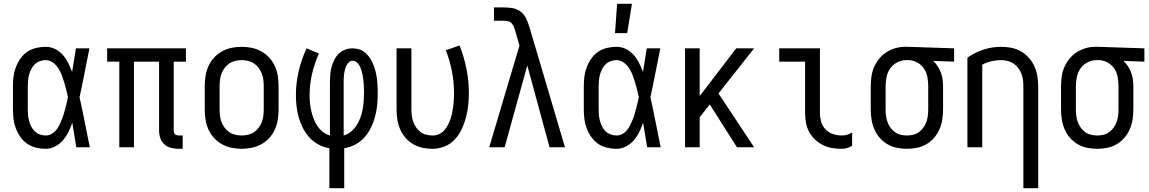

<svg xmlns="http://www.w3.org/2000/svg" viewBox="-20 -774 6040 1009"><path d="M220 8Q195 8 169.5 2Q144 -4 123 -18.5Q102 -33 87 -54.5Q72 -76 63 -100Q54 -124 51 -149Q48 -174 48 -200V-320Q48 -346 51 -371Q54 -396 63 -420Q72 -444 87 -465.5Q102 -487 123 -501.5Q144 -516 169.5 -522Q195 -528 220 -528Q246 -528 269.5 -516.5Q293 -505 310 -485.5Q327 -466 338.5 -443Q350 -420 359 -396Q364 -427 369 -458Q374 -489 379 -520H450Q437 -456 424.5 -391.5Q412 -327 398 -263Q413 -198 425.5 -132Q438 -66 452 0H381Q376 -32 370.5 -64Q365 -96 360 -128V-129Q351 -104 339.5 -80.5Q328 -57 311 -37Q294 -17 270 -4.5Q246 8 220 8ZM220 -62Q236 -62 250 -69.5Q264 -77 274 -89Q284 -101 291 -115Q298 -129 304 -143.5Q310 -158 314.5 -173Q319 -188 323 -203Q327 -218 330.5 -233Q334 -248 337 -264Q333 -283 328 -303Q323 -323 317 -342.5Q311 -362 304 -380.5Q297 -399 286 -416Q275 -433 257.5 -445.5Q240 -458 220 -458Q205 -458 189.5 -452.5Q174 -447 163 -436.5Q152 -426 144.5 -411.5Q137 -397 133 -382Q129 -367 127.5 -351.5Q126 -336 126 -320V-200Q126 -184 127.5 -168.5Q129 -153 133 -138Q137 -123 144.5 -108.5Q152 -94 163 -83.5Q174 -73 189.5 -67.5Q205 -62 220 -62Z M940 8H919Q899 8 879 3Q859 -2 844 -15.5Q829 -29 822.5 -48Q816 -67 816 -87V-450H684V0H607V-450H543V-520H957V-450H893V-87Q893 -82 894.5 -77Q896 -72 900 -68.5Q904 -65 909 -63.5Q914 -62 919 -62H940Z M1250 8Q1223 8 1196.5 2.5Q1170 -3 1146.5 -16Q1123 -29 1104.5 -49.5Q1086 -70 1075 -94.5Q1064 -119 1060 -146Q1056 -173 1056 -200V-320Q1056 -347 1060 -374Q1064 -401 1075 -425.5Q1086 -450 1104.5 -470.5Q1123 -491 1146.5 -504Q1170 -517 1196.5 -522.5Q1223 -528 1250 -528Q1277 -528 1303.5 -522.5Q1330 -517 1353.5 -504Q1377 -491 1395.5 -470.5Q1414 -450 1425 -425.5Q1436 -401 1440 -374Q1444 -347 1444 -320V-200Q1444 -173 1440 -146Q1436 -119 1425 -94.5Q1414 -70 1395.5 -49.5Q1377 -29 1353.5 -16Q1330 -3 1303.5 2.5Q1277 8 1250 8ZM1250 -62Q1267 -62 1284 -66Q1301 -70 1315 -79.5Q1329 -89 1339.5 -103Q1350 -117 1356 -133Q1362 -149 1364 -166Q1366 -183 1366 -200V-320Q1366 -337 1364 -354Q1362 -371 1356 -387Q1350 -403 1339.5 -417Q1329 -431 1315 -440.5Q1301 -450 1284 -454Q1267 -458 1250 -458Q1233 -458 1216 -454Q1199 -450 1185 -440.5Q1171 -431 1160.5 -417Q1150 -403 1144 -387Q1138 -371 1136 -354Q1134 -337 1134 -320V-200Q1134 -183 1136 -166Q1138 -149 1144 -133Q1150 -117 1160.5 -103Q1171 -89 1185 -79.5Q1199 -70 1216 -66Q1233 -62 1250 -62Z M1711 215V5Q1681 0 1654.5 -14Q1628 -28 1607.5 -50Q1587 -72 1573 -99Q1559 -126 1550.5 -155Q1542 -184 1538.5 -214Q1535 -244 1535 -274Q1535 -337 1549.5 -399.5Q1564 -462 1591 -520L1656 -493Q1633 -441 1620 -386Q1607 -331 1607 -274Q1607 -253 1609 -232Q1611 -211 1616 -190Q1621 -169 1628.5 -149.5Q1636 -130 1648 -112Q1660 -94 1676.5 -81Q1693 -68 1714 -62V-343Q1714 -363 1715.5 -383Q1717 -403 1722.5 -422.5Q1728 -442 1737 -460Q1746 -478 1760.5 -492Q1775 -506 1794 -513Q1813 -520 1833 -520Q1852 -520 1869.5 -514Q1887 -508 1901 -495.5Q1915 -483 1925 -467.5Q1935 -452 1942 -434.5Q1949 -417 1953.5 -399Q1958 -381 1960.5 -363Q1963 -345 1964 -326.5Q1965 -308 1965 -289Q1965 -258 1962.5 -226.5Q1960 -195 1952 -164.5Q1944 -134 1930.5 -105.5Q1917 -77 1896.5 -53.5Q1876 -30 1848 -15Q1820 0 1789 5V215ZM1786 -62Q1808 -68 1825.5 -83Q1843 -98 1855 -117Q1867 -136 1874.5 -157.5Q1882 -179 1886 -201Q1890 -223 1891.5 -245.5Q1893 -268 1893 -291Q1893 -302 1892.5 -314Q1892 -326 1891 -337.5Q1890 -349 1888.5 -361Q1887 -373 1884.5 -384.5Q1882 -396 1878.5 -407Q1875 -418 1869.5 -428.5Q1864 -439 1854.5 -447Q1845 -455 1833 -455Q1822 -455 1813.5 -447Q1805 -439 1800.5 -429.5Q1796 -420 1793 -409Q1790 -398 1788.5 -387Q1787 -376 1786.5 -365Q1786 -354 1786 -343Z M2254 8Q2227 8 2200.5 2.5Q2174 -3 2151 -16.5Q2128 -30 2110.5 -50.5Q2093 -71 2082.5 -95.5Q2072 -120 2068 -146.5Q2064 -173 2064 -200V-520H2142V-200Q2142 -183 2144 -166.5Q2146 -150 2151.5 -134Q2157 -118 2167 -104Q2177 -90 2190.5 -80Q2204 -70 2220.5 -66Q2237 -62 2254 -62Q2271 -62 2287 -69Q2303 -76 2314.5 -89Q2326 -102 2334 -117.5Q2342 -133 2347.5 -149Q2353 -165 2356.5 -182Q2360 -199 2362 -216Q2364 -233 2365 -250Q2366 -267 2366 -284Q2366 -342 2355 -399Q2344 -456 2323 -510L2395 -535Q2419 -475 2431.5 -411.5Q2444 -348 2444 -284Q2444 -252 2440.5 -219.5Q2437 -187 2428.5 -155.5Q2420 -124 2406 -94.5Q2392 -65 2370 -41Q2348 -17 2317 -4.5Q2286 8 2254 8Z M2632 0H2551L2710 -535L2687 -614Q2684 -624 2680 -634Q2676 -644 2668.5 -652Q2661 -660 2650 -662.5Q2639 -665 2629 -665H2576V-735H2629Q2652 -735 2675 -731Q2698 -727 2716.5 -712.5Q2735 -698 2745 -677Q2755 -656 2762 -633L2949 0H2868L2751 -430Z M3220 8Q3195 8 3169.5 2Q3144 -4 3123 -18.5Q3102 -33 3087 -54.5Q3072 -76 3063 -100Q3054 -124 3051 -149Q3048 -174 3048 -200V-320Q3048 -346 3051 -371Q3054 -396 3063 -420Q3072 -444 3087 -465.5Q3102 -487 3123 -501.5Q3144 -516 3169.5 -522Q3195 -528 3220 -528Q3246 -528 3269.5 -516.5Q3293 -505 3310 -485.5Q3327 -466 3338.5 -443Q3350 -420 3359 -396Q3364 -427 3369 -458Q3374 -489 3379 -520H3450Q3437 -456 3424.5 -391.5Q3412 -327 3398 -263Q3413 -198 3425.5 -132Q3438 -66 3452 0H3381Q3376 -32 3370.5 -64Q3365 -96 3360 -128V-129Q3351 -104 3339.5 -80.5Q3328 -57 3311 -37Q3294 -17 3270 -4.5Q3246 8 3220 8ZM3220 -62Q3236 -62 3250 -69.5Q3264 -77 3274 -89Q3284 -101 3291 -115Q3298 -129 3304 -143.5Q3310 -158 3314.5 -173Q3319 -188 3323 -203Q3327 -218 3330.5 -233Q3334 -248 3337 -264Q3333 -283 3328 -303Q3323 -323 3317 -342.5Q3311 -362 3304 -380.5Q3297 -399 3286 -416Q3275 -433 3257.5 -445.5Q3240 -458 3220 -458Q3205 -458 3189.5 -452.5Q3174 -447 3163 -436.5Q3152 -426 3144.5 -411.5Q3137 -397 3133 -382Q3129 -367 3127.5 -351.5Q3126 -336 3126 -320V-200Q3126 -184 3127.5 -168.5Q3129 -153 3133 -138Q3137 -123 3144.5 -108.5Q3152 -94 3163 -83.5Q3174 -73 3189.5 -67.5Q3205 -62 3220 -62ZM3212 -600 3223 -754H3301L3276 -600Z M3580 0V-520H3657V-269L3849 -520H3943L3756 -283L3943 0H3853L3710 -225L3657 -158V0Z M4404 8Q4378 8 4353 4Q4328 0 4305 -11.5Q4282 -23 4263 -41Q4244 -59 4232 -81.5Q4220 -104 4215.5 -129Q4211 -154 4211 -180V-450H4075V-520H4289V-180Q4289 -157 4295.5 -134Q4302 -111 4318.5 -94Q4335 -77 4357.5 -69.5Q4380 -62 4404 -62Q4418 -62 4432 -66Q4446 -70 4458 -78V-8Q4446 0 4432 4Q4418 8 4404 8Z M4746 8Q4719 8 4692.5 2.5Q4666 -3 4643 -16.5Q4620 -30 4602.5 -50.5Q4585 -71 4574.5 -95.5Q4564 -120 4560 -146.5Q4556 -173 4556 -200V-320Q4556 -346 4559.5 -371.5Q4563 -397 4573 -420.5Q4583 -444 4599.5 -464.5Q4616 -485 4637.5 -499Q4659 -513 4684 -520.5Q4709 -528 4735 -528H4750L4994 -520V-450L4884 -454Q4898 -441 4908 -425.5Q4918 -410 4924.5 -392.5Q4931 -375 4933.5 -356.5Q4936 -338 4936 -320V-200Q4936 -173 4932 -146.5Q4928 -120 4917.5 -95.5Q4907 -71 4889.5 -50.5Q4872 -30 4849 -16.5Q4826 -3 4799.5 2.5Q4773 8 4746 8ZM4746 -62Q4763 -62 4779.5 -66Q4796 -70 4809.5 -80Q4823 -90 4833 -104Q4843 -118 4848.5 -134Q4854 -150 4856 -166.5Q4858 -183 4858 -200V-320Q4858 -344 4854 -367.5Q4850 -391 4837.5 -411Q4825 -431 4804 -443.5Q4783 -456 4759 -458H4742Q4717 -458 4694.5 -446Q4672 -434 4658 -414Q4644 -394 4639 -369.5Q4634 -345 4634 -320V-200Q4634 -183 4636 -166.5Q4638 -150 4643.5 -134Q4649 -118 4659 -104Q4669 -90 4682.5 -80Q4696 -70 4712.5 -66Q4729 -62 4746 -62Z M5358 215V-320Q5358 -337 5356 -354Q5354 -371 5347.5 -387.5Q5341 -404 5330.5 -417.5Q5320 -431 5305.5 -440.5Q5291 -450 5274 -454Q5257 -458 5240 -458Q5214 -458 5189 -452Q5164 -446 5142 -434V0H5064V-471Q5102 -498 5147.5 -513Q5193 -528 5240 -528Q5267 -528 5294 -523Q5321 -518 5344.5 -504.5Q5368 -491 5386.5 -470.5Q5405 -450 5416 -425.5Q5427 -401 5431.5 -374Q5436 -347 5436 -320V215Z M5746 8Q5719 8 5692.5 2.5Q5666 -3 5643 -16.5Q5620 -30 5602.5 -50.5Q5585 -71 5574.5 -95.5Q5564 -120 5560 -146.5Q5556 -173 5556 -200V-320Q5556 -346 5559.5 -371.5Q5563 -397 5573 -420.5Q5583 -444 5599.5 -464.5Q5616 -485 5637.5 -499Q5659 -513 5684 -520.5Q5709 -528 5735 -528H5750L5994 -520V-450L5884 -454Q5898 -441 5908 -425.5Q5918 -410 5924.5 -392.5Q5931 -375 5933.5 -356.5Q5936 -338 5936 -320V-200Q5936 -173 5932 -146.5Q5928 -120 5917.5 -95.5Q5907 -71 5889.5 -50.5Q5872 -30 5849 -16.5Q5826 -3 5799.5 2.5Q5773 8 5746 8ZM5746 -62Q5763 -62 5779.5 -66Q5796 -70 5809.5 -80Q5823 -90 5833 -104Q5843 -118 5848.5 -134Q5854 -150 5856 -166.5Q5858 -183 5858 -200V-320Q5858 -344 5854 -367.5Q5850 -391 5837.5 -411Q5825 -431 5804 -443.5Q5783 -456 5759 -458H5742Q5717 -458 5694.5 -446Q5672 -434 5658 -414Q5644 -394 5639 -369.5Q5634 -345 5634 -320V-200Q5634 -183 5636 -166.5Q5638 -150 5643.5 -134Q5649 -118 5659 -104Q5669 -90 5682.5 -80Q5696 -70 5712.5 -66Q5729 -62 5746 -62Z"/></svg>

Font: Moesevka
Style: Regular
Weight: 400
Monospace: yes
Designer: Belleve Invis
Foundry: Belleve Invis
Version: Version 32.5.0; ttfautohint (v1.8.4)